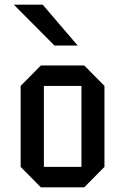

<svg xmlns="http://www.w3.org/2000/svg" viewBox="-20 -798 541 818"><path d="M425 -87 339 0H154L68 -87V-432L154 -519H339L425 -432ZM327 -87V-432H167V-87ZM311 -604H212L39 -778H162Z"/></svg>

Font: Iceberg
Style: Regular
Weight: 400
Designer: Victor Kharyk
Foundry: Cyreal (www.cyreal.org)
Version: Version 1.002